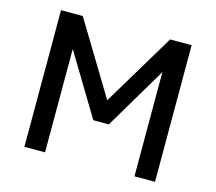

<svg xmlns="http://www.w3.org/2000/svg" viewBox="-101 -838 1087 965"><g transform="rotate(15 442.0 -355.5)"><path d="M102.1 0V-710.9H215.3L456.1 -313H431.2L669.9 -710.9H781.7V0H674.8V-564.5L686 -561L482.9 -218.8H401.9L196.8 -559.1L209.5 -562.5V0Z"/></g></svg>

Font: Monda Medium
Style: Regular
Weight: 500
Designer: Vernon Adams
Foundry: Vernon Adams
Version: Version 2.200